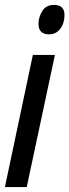

<svg xmlns="http://www.w3.org/2000/svg" viewBox="-22 -763 283 783"><path d="M178 -623Q135 -623 135 -666Q135 -693 150.5 -718Q166 -743 198 -743Q241 -743 241 -702Q241 -669 224 -646Q207 -623 178 -623ZM-2 0 112 -539H202L87 0Z"/></svg>

Font: Noto Sans ExtraCondensed Medium
Style: Italic
Weight: 500
Width: 2
Italic angle: -12°
Designer: Monotype Design Team
Foundry: Monotype Imaging Inc.
Version: Version 2.013; ttfautohint (v1.8.4.7-5d5b)